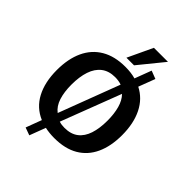

<svg xmlns="http://www.w3.org/2000/svg" viewBox="-296 -1117 1393 1393"><g transform="rotate(45 401.0 -420.0)"><path d="M259.8 124 200.7 102.5 246.1 -18.6Q156.7 -56.6 111.3 -142.6Q65.9 -228.5 65.9 -352.5Q65.9 -467.3 104.2 -549.8Q142.6 -632.3 217.5 -676.5Q292.5 -720.7 401.9 -720.7Q460.9 -720.7 507.3 -707.5L555.7 -835.9L617.7 -812L569.3 -684.6Q650.9 -643.1 693.1 -557.9Q735.4 -472.7 735.4 -352.5Q735.4 -239.3 697.8 -158Q660.2 -76.7 586.2 -33.2Q512.2 10.3 401.9 10.3Q376 10.3 352.3 7.8Q328.6 5.4 306.6 0.5ZM291 -136.2 468.3 -604.5Q453.6 -609.9 437 -612.5Q420.4 -615.2 401.9 -615.2Q338.4 -615.2 296.9 -583.3Q255.4 -551.3 235.6 -492.2Q215.8 -433.1 215.8 -352.1Q215.8 -277.8 233.4 -222.2Q251 -166.5 291 -136.2ZM401.4 -94.7Q466.8 -94.7 507.3 -126Q547.9 -157.2 566.9 -215.1Q585.9 -272.9 585.9 -352.1Q585.9 -422.4 570.8 -476.8Q555.7 -531.2 522.9 -564.5L346.2 -102.5Q370.6 -94.7 401.4 -94.7ZM359.9 -772.5 450.2 -964.4H594.2L438 -772.5Z"/></g></svg>

Font: Comme SemiBold
Style: Regular
Weight: 600
Version: Version 1.000;gftools[0.9.27]